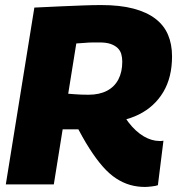

<svg xmlns="http://www.w3.org/2000/svg" viewBox="-20 -730 708 760"><path d="M3 0 116 -700Q175 -703 222.5 -705Q270 -707 309.5 -708.5Q349 -710 380 -710Q455 -710 508 -696Q561 -682 595 -656Q629 -630 645 -592.5Q661 -555 661 -507Q661 -424 626.5 -366Q592 -308 530 -277Q468 -246 384 -246L347 -217Q326 -218 306.5 -218Q287 -218 267.5 -218Q248 -218 228 -218L193 0ZM554 10Q523 10 495 2Q467 -6 440 -23.5Q413 -41 387 -70.5Q361 -100 333.5 -143Q306 -186 277 -244L461 -289Q474 -265 488.5 -246Q503 -227 518.5 -213Q534 -199 549.5 -190Q565 -181 580.5 -176.5Q596 -172 610 -172Q614 -172 618.5 -172Q623 -172 627 -173L605 3Q598 6 580.5 8Q563 10 554 10ZM330 -355Q373 -355 403 -370.5Q433 -386 448.5 -415.5Q464 -445 464 -486Q464 -502 460 -516Q456 -530 445.5 -540Q435 -550 418 -556Q401 -562 374 -562Q361 -562 351 -562Q341 -562 331.5 -561.5Q322 -561 311 -560Q300 -559 282 -558L250 -359Q263 -358 275.5 -357Q288 -356 301.5 -355.5Q315 -355 330 -355Z"/></svg>

Font: Georama ExtraCondensed Thin ExtraBold
Style: Italic
Weight: 800
Italic angle: -9°
Version: Version 1.001